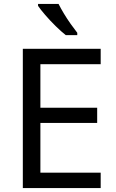

<svg xmlns="http://www.w3.org/2000/svg" viewBox="-20 -964 596 984"><path d="M496 0H97V-714H496V-635H187V-412H478V-334H187V-79H496ZM280 -944Q291 -922 307.5 -894.5Q324 -867 342.5 -841Q361 -815 376 -796V-784H317Q294 -802 265 -830.5Q236 -859 211.5 -887.5Q187 -916 175 -934V-944Z"/></svg>

Font: Noto Sans Marchen
Style: Regular
Weight: 400
Designer: Monotype Design Team
Foundry: Monotype Imaging Inc.
Version: Version 2.003; ttfautohint (v1.8.4.7-5d5b)